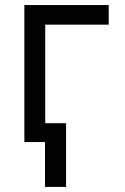

<svg xmlns="http://www.w3.org/2000/svg" viewBox="-20 -566 499 765"><path d="M413.1 -545.9V-467.8H160.2V0H77.1V-545.9ZM243.2 -75.2V178.7H159.2V-75.2Z"/></svg>

Font: Inter V
Style: 
Weight: 400
Designer: Rasmus Andersson
Foundry: rsms
Version: Version 4.000;git-a3f224843